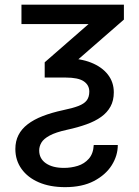

<svg xmlns="http://www.w3.org/2000/svg" viewBox="-20 -562 578 799"><path d="M69.3 -542.5H495.6V-480.5L218.8 -239.3H166V-302.7L348.6 -461.9H69.3ZM143.1 64Q143.1 98.1 170.9 117.4Q198.7 136.7 246.1 136.7Q275.9 136.7 303.5 128.2Q331.1 119.6 349.6 98.6Q368.2 77.6 370.1 41.5H470.2Q470.2 85.4 445.1 125.5Q419.9 165.5 371.1 191.2Q322.3 216.8 251 216.8Q188 216.8 141.6 196.8Q95.2 176.8 69.6 140.9Q43.9 105 43.9 58.1Q43.9 25.4 56.9 0Q69.8 -25.4 95.2 -44.9Q120.6 -64.5 157.7 -78.9Q194.8 -93.3 242.2 -103.5Q282.7 -111.8 306.6 -121.1Q330.6 -130.4 341.1 -144.5Q351.6 -158.7 351.6 -180.7Q351.6 -208 328.6 -223.6Q305.7 -239.3 252.9 -239.3H213.9L219.7 -319.3H252.9Q314 -319.3 358.9 -301.5Q403.8 -283.7 428.7 -252Q453.6 -220.2 453.6 -177.7Q453.6 -143.6 439.9 -118.7Q426.3 -93.8 401.1 -75.7Q376 -57.6 340.1 -44.7Q304.2 -31.7 259.3 -22Q211.9 -11.7 186.8 2Q161.6 15.6 152.3 31.5Q143.1 47.4 143.1 64Z"/></svg>

Font: Inter 16pt
Style: Regular
Weight: 400
Version: Version 4.001;git-66647c0bb